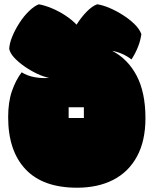

<svg xmlns="http://www.w3.org/2000/svg" viewBox="-20 -846 716 895"><path d="M339 29Q180 29 99 -57Q18 -143 18 -300Q18 -370 35.5 -421Q53 -472 81 -509Q108 -492 142.5 -486Q177 -480 209 -483Q183 -488 152.5 -502.5Q122 -517 94 -536.5Q66 -556 46.5 -577Q27 -598 23 -618Q24 -644 37.5 -676.5Q51 -709 71.5 -740.5Q92 -772 116 -795Q140 -818 161 -826Q189 -821 221.5 -807.5Q254 -794 284.5 -774Q315 -754 337 -731Q358 -765 384 -791.5Q410 -818 433 -826Q460 -822 491.5 -808.5Q523 -795 553.5 -775.5Q584 -756 607 -733.5Q630 -711 639 -687Q631 -628 593 -569Q552 -600 503 -609Q576 -571 617 -493Q658 -415 658 -295Q658 -190 619 -117.5Q580 -45 508.5 -8Q437 29 339 29ZM300 -296H371V-346H300Z"/></svg>

Font: Oi
Style: Regular
Weight: 400
Designer: Kostas Bartsokas, Mohamad Dakak
Foundry: Foundry5
Version: Version 4.000